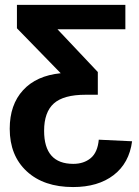

<svg xmlns="http://www.w3.org/2000/svg" viewBox="-20 -548 566 780"><path d="M277.8 117.7Q320.3 117.7 348.4 94.5Q376.5 71.3 381.3 19.5L516.6 25.9Q504.9 114.7 441.7 163.3Q378.4 211.9 276.9 211.9Q157.7 211.9 88.6 147.9Q19.5 84 19.5 -24.9Q19.5 -122.6 73.7 -181.6Q127.9 -240.7 226.6 -250.5L48.8 -433.1V-528.3H489.3V-429.2H213.4L377.4 -255.4V-163.1H327.6Q238.3 -163.1 198.7 -127.7Q159.2 -92.3 159.2 -16.6Q159.2 117.7 277.8 117.7Z"/></svg>

Font: Liberation Sans
Style: Bold
Weight: 700
Designer: Steve Matteson
Foundry: Ascender Corporation
Version: Version 2.1.5